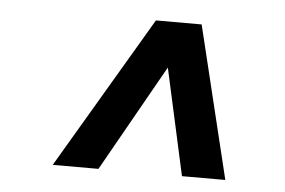

<svg xmlns="http://www.w3.org/2000/svg" viewBox="-37 -735 715 481"><g transform="rotate(5 320.5 -494.5)"><path d="M111 -303 337 -686H452L545 -303H436L377 -571L226 -303Z"/></g></svg>

Font: Archivo SemiBold
Style: Bold Italic
Weight: 700
Italic angle: -10°
Version: Version 2.001